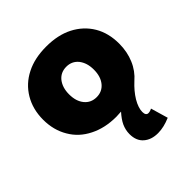

<svg xmlns="http://www.w3.org/2000/svg" viewBox="-211 -696 1079 1079"><g transform="rotate(-45 328.5 -156.5)"><path d="M606 -154C621 -189 629 -229 629 -272C629 -328 617 -377 592 -419C567 -461 531 -494 486 -517C441 -540 388 -551 327 -551C266 -551 213 -540 168 -517C122 -494 87 -461 62 -419C37 -377 24 -328 24 -272C24 -217 37 -168 62 -126C87 -83 122 -51 168 -28C213 -5 266 7 327 7C336 7 349 6 366 5C347 26 333 46 324 65C315 85 310 106 310 128C310 164 321 191 343 210C365 229 393 238 428 238C459 238 492 230 527 215L497 112C488 117 478 120 469 120C456 120 449 110 449 91C449 70 457 45 474 16C491 -12 513 -38 540 -63C569 -88 591 -118 606 -154ZM255 -182C237 -204 228 -233 228 -270C228 -306 237 -335 255 -358C273 -380 297 -391 327 -391C356 -391 380 -380 398 -358C416 -335 425 -306 425 -270C425 -233 416 -204 398 -182C380 -160 356 -149 327 -149C297 -149 273 -160 255 -182Z"/></g></svg>

Font: Argentum Sans ExtraBold
Style: Regular
Weight: 800
Designer: Julieta Ulanovsky
Foundry: Julieta Ulanovsky
Version: Version 5.001;February 15, 2019;FontCreator 11.5.0.2425 64-b